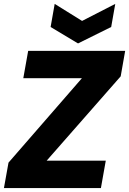

<svg xmlns="http://www.w3.org/2000/svg" viewBox="-21 -962 660 982"><path d="M619.2 -701.9H123.1L98.2 -562.2H398.1L22.5 -130.2L-0.9 0H495.1L520 -140.2H217.6L596.3 -571.7ZM398.8 -855 258.7 -942.1 237.9 -824 378.1 -739.9 547.7 -824 568.5 -942.1Z"/></svg>

Font: Poppins Devanagari Thin
Style: Italic
Weight: 100
Italic angle: -10°
Designer: Ninad Kale (Devanagari), Jonny Pinhorn (Latin)
Foundry: Indian Type Foundry
Version: 4.005